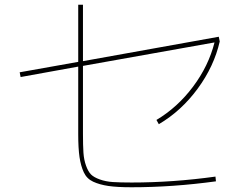

<svg xmlns="http://www.w3.org/2000/svg" viewBox="-20 -790 1040 810"><path d="M330 -532 903 -635 907 -615Q883 -510 814 -416Q745 -322 650 -266L640 -284Q729 -337 794.5 -424.5Q860 -512 885 -611L330 -512V-225Q330 -176 332 -146Q334 -116 343 -91Q352 -66 364 -54Q376 -42 401 -33Q426 -24 456 -22Q486 -20 535 -20Q709 -20 889 -45L891 -25Q708 0 535 0Q474 0 437 -5.5Q400 -11 373 -23.5Q346 -36 333.5 -63Q321 -90 315.5 -127Q310 -164 310 -225V-509L67 -465L63 -485L310 -529V-770H330Z"/></svg>

Font: Mplus 1p Thin
Style: Regular
Weight: 250
Version: Version 1.061